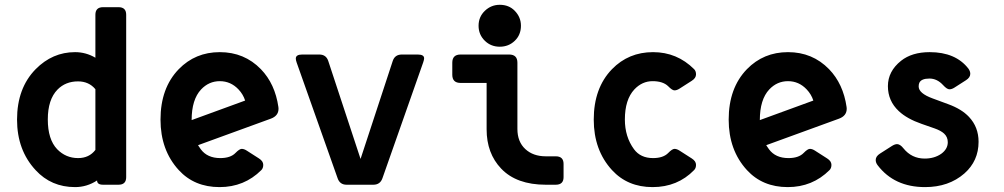

<svg xmlns="http://www.w3.org/2000/svg" viewBox="-20 -762 4142 792"><path d="M468.8 0Q468.8 0 405.3 0Q380.4 0 380.4 -17.6Q338.4 9.8 289.6 9.8Q191.4 9.8 127 -60.1Q50.3 -142.6 50.3 -268.6Q50.3 -398.4 127 -476.6Q196.3 -546.9 289.6 -546.9Q334.5 -546.9 373.5 -523.9V-701.2Q373.5 -732.4 405.3 -732.4H468.8Q500.5 -732.4 500.5 -701.2V-31.2Q500.5 0 468.8 0ZM373.5 -394Q346.7 -426.3 301.8 -426.3Q250.5 -426.3 217.3 -392.6Q177.2 -351.6 177.2 -269.3Q177.2 -187 215.8 -146.5Q251.5 -109.9 302.2 -109.9Q347.7 -109.9 373.5 -143.6Z M885.7 9.8Q781.7 9.8 717.3 -60.5Q642.1 -142.6 642.1 -268.6Q642.1 -398.9 717.3 -476.6Q785.6 -546.9 886.7 -546.9Q987.8 -546.9 1056.2 -476.6Q1114.7 -416 1128.4 -320.3Q1128.9 -316.9 1128.9 -313.5Q1128.9 -284.2 1097.2 -272.5L796.9 -163.1Q800.3 -157.2 808.1 -146.5Q835 -109.9 888.7 -109.9Q930.7 -109.9 951.2 -130.9Q967.8 -147.9 977.1 -147.9Q986.8 -147.9 998 -140.6L1048.3 -108.4Q1065.9 -97.2 1065.9 -82Q1065.9 -68.4 1058.1 -60.5Q987.8 9.8 885.7 9.8ZM770.5 -266.6Q770.5 -266.6 991.2 -347.2Q982.9 -373 963.9 -393.1Q931.6 -427.2 886.7 -427.2Q841.8 -427.2 809.6 -393.1Q770.5 -351.6 770.5 -266.6Z M1409.7 0Q1381.8 0 1372.6 -26.9L1203.6 -504.4Q1200.2 -514.2 1200.2 -520.5Q1200.2 -537.1 1226.6 -537.1H1296.9Q1325.2 -537.1 1334 -510.7L1467.3 -106.4L1600.1 -510.7Q1608.9 -537.1 1637.7 -537.1H1703.1Q1729.5 -537.1 1729.5 -521.5Q1729.5 -515.6 1725.6 -504.4L1557.6 -26.9Q1548.3 0 1520 0Z M2041.5 -742.2Q2079.1 -742.2 2103 -717.8Q2128.9 -691.4 2128.9 -655.8Q2128.9 -618.2 2103.5 -593.8Q2078.1 -569.3 2041.5 -569.3Q2005.4 -569.3 1980.5 -593.3Q1954.1 -618.7 1954.1 -655.8Q1954.1 -692.9 1980.5 -717.8Q2006.3 -742.2 2041.5 -742.2ZM2231.4 0Q2110.8 0 2047.4 -66.4Q1987.3 -129.4 1987.3 -228.5V-419.9H1879.9Q1845.7 -419.9 1845.7 -453.6V-503.4Q1845.7 -537.1 1879.9 -537.1H2080.1Q2114.3 -537.1 2114.3 -503.4V-230Q2114.3 -177.2 2147 -147Q2179.2 -117.2 2231.4 -117.2H2272.5Q2304.7 -117.2 2304.7 -85.9V-31.2Q2304.7 0 2272.5 0Z M2504.4 -60.5Q2429.2 -142.6 2429.2 -268.6Q2429.2 -398.9 2504.4 -476.6Q2572.8 -546.9 2673.8 -546.9Q2772.9 -546.9 2843.3 -476.6Q2851.1 -468.8 2851.1 -455.1Q2851.1 -439.9 2833.5 -428.7L2783.2 -396.5Q2772 -389.2 2762.2 -389.2Q2752.9 -389.2 2736.3 -406.2Q2714.8 -427.2 2671.9 -427.2Q2628.9 -427.2 2596.7 -393.1Q2557.6 -351.1 2557.6 -269Q2557.6 -197.8 2595.2 -146.5Q2622.1 -109.9 2673.8 -109.9Q2715.8 -109.9 2736.3 -130.9Q2752.9 -147.9 2762.2 -147.9Q2772 -147.9 2783.2 -140.6L2833.5 -108.4Q2851.1 -97.2 2851.1 -82Q2851.1 -68.4 2843.3 -60.5Q2774.9 9.8 2671.9 9.8Q2568.8 9.8 2504.4 -60.5Z M3229.5 9.8Q3125.5 9.8 3061 -60.5Q2985.8 -142.6 2985.8 -268.6Q2985.8 -398.9 3061 -476.6Q3129.4 -546.9 3230.5 -546.9Q3331.5 -546.9 3399.9 -476.6Q3458.5 -416 3472.2 -320.3Q3472.7 -316.9 3472.7 -313.5Q3472.7 -284.2 3440.9 -272.5L3140.6 -163.1Q3144 -157.2 3151.9 -146.5Q3178.7 -109.9 3232.4 -109.9Q3274.4 -109.9 3294.9 -130.9Q3311.5 -147.9 3320.8 -147.9Q3330.6 -147.9 3341.8 -140.6L3392.1 -108.4Q3409.7 -97.2 3409.7 -82Q3409.7 -68.4 3401.9 -60.5Q3331.5 9.8 3229.5 9.8ZM3114.3 -266.6Q3114.3 -266.6 3335 -347.2Q3326.7 -373 3307.6 -393.1Q3275.4 -427.2 3230.5 -427.2Q3185.5 -427.2 3153.3 -393.1Q3114.3 -351.6 3114.3 -266.6Z M3795.9 9.8Q3668.9 9.8 3600.1 -80.6Q3592.3 -90.8 3592.3 -102.1Q3592.3 -117.2 3609.9 -128.4L3659.7 -160.2Q3671.4 -167.5 3680.7 -167.5Q3693.4 -167 3706.5 -150.4Q3740.7 -107.9 3794.4 -107.9Q3834 -107.9 3862.3 -127.4Q3889.6 -147 3889.6 -175.3Q3889.6 -196.8 3874.5 -210.9Q3861.3 -223.1 3835 -232.4L3781.7 -251Q3721.2 -272 3687.5 -303.7Q3642.6 -345.7 3642.6 -406.7Q3642.6 -467.8 3696.8 -511.2Q3741.7 -546.9 3814.9 -546.9Q3921.9 -546.9 3974.6 -479Q3982.4 -468.3 3982.4 -457.5Q3982.4 -442.4 3964.8 -431.2L3917.5 -400.9Q3906.2 -393.6 3896.5 -393.6Q3886.2 -393.6 3870.6 -410.6Q3845.7 -438 3814 -438Q3779.8 -438 3772 -419.9Q3769.5 -414.1 3769.5 -405.3Q3769.5 -377 3827.1 -356L3892.1 -332Q3946.8 -312 3977.1 -279.8Q4016.6 -237.8 4016.6 -177.2Q4016.6 -98.1 3958 -46.4Q3893.6 9.8 3795.9 9.8Z"/></svg>

Font: Simply Mono
Style: Bold
Weight: 700
Designer: Wojciech Kalinowski "wmk69" (wmk69@o2.pl)
Foundry: Wojciech Kalinowski "wmk69" (wmk69@o2.pl)
Version: Version 1.0.0